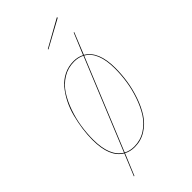

<svg xmlns="http://www.w3.org/2000/svg" viewBox="-265 -813 989 989"><g transform="rotate(-45 229.5 -318.0)"><path d="M376 -743.2 226.1 -661.1 225.1 -664.6 374 -747.6ZM335.4 -512.2Q402.8 -473.1 402.8 -349.6Q402.8 -304.7 395.8 -257.6Q388.7 -210.4 372.1 -162.1Q355.5 -113.8 331.3 -76.2Q307.1 -38.6 269 -14.6Q231 9.3 185.1 9.3Q153.3 9.3 127.4 -4.4L78.6 112.8L75.2 112.3L124 -6.3Q56.6 -45.4 56.6 -170.4Q56.6 -208 62 -247.6Q67.4 -287.1 77.9 -327.6Q88.4 -368.2 106.4 -403.8Q124.5 -439.5 147.9 -467.3Q171.4 -495.1 204.1 -511.2Q236.8 -527.3 274.9 -527.3Q306.2 -527.3 331.5 -514.2L379.9 -630.9L383.3 -630.4ZM60.5 -170.4Q60.5 -48.3 125.5 -9.8L126 -11.2L330.1 -509.3L330.6 -510.7Q306.2 -523.4 274.9 -523.4Q230 -523.4 192.9 -500.5Q155.8 -477.5 131.8 -440.7Q107.9 -403.8 91.3 -356.4Q74.7 -309.1 67.6 -262.5Q60.5 -215.8 60.5 -170.4ZM185.1 5.4Q230.5 5.4 267.8 -18.3Q305.2 -42 328.9 -79.3Q352.5 -116.7 368.9 -164.6Q385.3 -212.4 392.1 -258.8Q398.9 -305.2 398.9 -349.6Q398.9 -471.7 334 -508.8L333.5 -507.8L129.4 -9.8L128.9 -7.8Q153.3 5.4 185.1 5.4Z"/></g></svg>

Font: Fira Sans Compressed Four
Style: Italic
Weight: 100
Width: 3
Italic angle: -8°
Designer: Carrois Corporate & Edenspiekermann AG
Foundry: Carrois Corporate GbR & Edenspiekermann AG
Version: Version 4.203;PS 004.203;hotconv 1.0.88;makeotf.lib2.5.64775